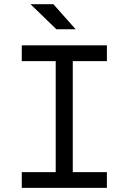

<svg xmlns="http://www.w3.org/2000/svg" viewBox="-20 -914 626 934"><path d="M85.9 0H500V-76.7H334V-616.7H500V-693.4H85.9V-616.7H251V-76.7H85.9ZM254.4 -771.5H348.1L239.7 -893.6H128.4Z"/></svg>

Font: Cascadia Code SemiLight
Style: Regular
Weight: 350
Monospace: yes
Designer: Aaron Bell
Foundry: Saja Typeworks
Version: Version 2404.023